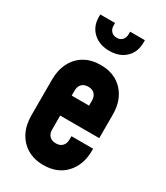

<svg xmlns="http://www.w3.org/2000/svg" viewBox="-196 -863 827 958"><g transform="rotate(30 217.0 -383.5)"><path d="M218 13Q164.5 13 125.2 -10.2Q86 -33.5 64.5 -75Q43 -116.5 43 -172V-378Q43 -433.5 64.5 -475.2Q86 -517 125.2 -540Q164.5 -563 218 -563Q298.5 -563 345.8 -512.2Q393 -461.5 393 -378V-243H152V-358H268V-388Q268 -410.5 255 -424.2Q242 -438 218 -438Q194 -438 181 -424.2Q168 -410.5 168 -388V-162Q168 -139.5 181 -125.8Q194 -112 218 -112Q242 -112 255 -125.8Q268 -139.5 268 -162V-182H393V-172Q393 -89 345.8 -38Q298.5 13 218 13ZM218 -645Q160.5 -645 124.8 -678.2Q89 -711.5 89 -766V-780H174V-766Q174 -745 186.2 -732.5Q198.5 -720 218 -720Q237.5 -720 249.2 -732.5Q261 -745 261 -766V-780H346V-766Q346 -711.5 311 -678.2Q276 -645 218 -645Z"/></g></svg>

Font: Mohave Light
Style: Bold
Weight: 700
Version: Version 2.003